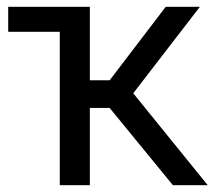

<svg xmlns="http://www.w3.org/2000/svg" viewBox="-20 -542 633 562"><path d="M4 -449V-522H155V-449ZM155 0V-522H243V-307H301L465 -522H565L370 -269L588 0H486L301 -226H243V0Z"/></svg>

Font: Rising Sun
Style: Regular
Weight: 400
Designer: Matt McInerney, Pablo Impallari, Rodrigo Fuenzalida (Raleway font), Stephen Hutchings (Greek), Cristiano Sobral (main ch
Foundry: The Rising Sun Project Authors
Version: Version 4.327; ttfautohint (v1.8.4.7-5d5b-dirty)